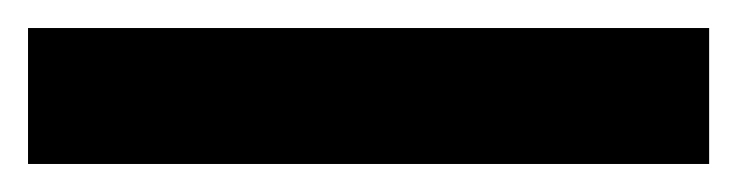

<svg xmlns="http://www.w3.org/2000/svg" viewBox="-23 -877 526 137"><path d="M483 -760H-3V-857H483Z"/></svg>

Font: Noto Sans Tamil Condensed
Style: Bold
Weight: 700
Width: 3
Designer: Jelle Bosma - Monotype Design Team
Foundry: Monotype Imaging Inc.
Version: Version 2.004; ttfautohint (v1.8.4.7-5d5b)